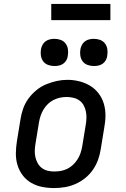

<svg xmlns="http://www.w3.org/2000/svg" viewBox="-20 -946 640 974"><path d="M254 8Q223 8 193 2Q163 -4 137.5 -19Q112 -34 94.5 -57.5Q77 -81 68.5 -109.5Q60 -138 60.5 -169Q61 -200 66 -231L84 -341Q88 -368 97.5 -395Q107 -422 124 -445.5Q141 -469 164 -488Q187 -507 213.5 -518Q240 -529 267 -535Q294 -541 322 -541Q353 -541 382.5 -533.5Q412 -526 437 -511Q462 -496 480 -472.5Q498 -449 506.5 -420.5Q515 -392 515 -361Q515 -330 509 -299L491 -189Q487 -162 477.5 -135.5Q468 -109 451.5 -85Q435 -61 412 -42.5Q389 -24 362.5 -12.5Q336 -1 308.5 3.5Q281 8 254 8ZM255 -76Q272 -76 289 -79Q306 -82 322 -90Q338 -98 351 -110.5Q364 -123 373.5 -138Q383 -153 388.5 -169.5Q394 -186 397 -203L415 -313Q418 -330 418.5 -347.5Q419 -365 415.5 -381.5Q412 -398 404 -412.5Q396 -427 382.5 -436.5Q369 -446 352 -450Q335 -454 318 -454Q301 -454 284.5 -450.5Q268 -447 252 -439Q236 -431 223 -418.5Q210 -406 201 -391Q192 -376 186.5 -360Q181 -344 178 -327L160 -217Q157 -200 156.5 -182.5Q156 -165 159.5 -149Q163 -133 171 -118.5Q179 -104 192 -94Q205 -84 221.5 -80Q238 -76 255 -76Q255 -76 255 -76Q255 -76 255 -76ZM456 -611Q440 -611 424.5 -616.5Q409 -622 399.5 -634.5Q390 -647 387.5 -663.5Q385 -680 388 -697Q390 -708 396 -719Q402 -730 412 -737Q422 -744 433.5 -746.5Q445 -749 456 -749Q473 -749 488 -743.5Q503 -738 512.5 -725.5Q522 -713 524.5 -696.5Q527 -680 524 -663Q523 -652 517 -641Q511 -630 501 -623Q491 -616 479.5 -613.5Q468 -611 456 -611ZM256 -611Q240 -611 224.5 -616.5Q209 -622 199.5 -634.5Q190 -647 187.5 -663.5Q185 -680 188 -697Q190 -708 196 -719Q202 -730 212 -737Q222 -744 233.5 -746.5Q245 -749 256 -749Q273 -749 288 -743.5Q303 -738 312.5 -725.5Q322 -713 324.5 -696.5Q327 -680 324 -663Q323 -652 317 -641Q311 -630 301 -623Q291 -616 279.5 -613.5Q268 -611 256 -611ZM540 -844H240V-926H540Z"/></svg>

Font: Iosevka Curly Slab MdExObl
Style: Regular
Weight: 500
Width: 7
Italic angle: -9°
Monospace: yes
Designer: Belleve Invis
Foundry: Belleve Invis
Version: Version 11.1.0; ttfautohint (v1.8.3)